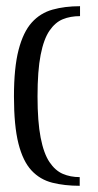

<svg xmlns="http://www.w3.org/2000/svg" viewBox="-20 -545 317 619"><path d="M238 -493Q207 -493 182.5 -483Q158 -473 139.5 -446Q121 -419 111 -368Q101 -317 101 -234Q101 -153 111 -101.5Q121 -50 139.5 -22.5Q158 5 182.5 15.5Q207 26 237 26V54Q188 54 148.5 44Q109 34 81.5 4.5Q54 -25 39.5 -82Q25 -139 25 -234Q25 -327 40 -384.5Q55 -442 82.5 -472.5Q110 -503 149.5 -514Q189 -525 238 -525Z"/></svg>

Font: Genos
Style: Regular
Weight: 400
Designer: Robert E. Leuschke
Foundry: Robert E. Leuschke
Version: Version 1.010